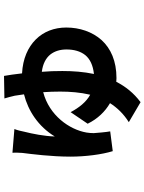

<svg xmlns="http://www.w3.org/2000/svg" viewBox="101 -762 737 980"><g transform="rotate(-90 470.0 -272.5)"><path d="M758 -459C718 -499 660 -525 585 -529C581 -566 576 -598 572 -621L457 -619C462 -601 467 -585 471 -566L478 -519C394 -498 314 -446 263 -362C264 -413 277 -478 287 -517C290 -530 294 -552 301 -568L180 -578C181 -565 180 -545 179 -528C173 -480 160 -379 160 -282C160 -205 171 -121 188 -66L289 -79C285 -99 281 -148 280 -163C280 -176 281 -187 283 -200C298 -287 370 -390 489 -421C491 -393 492 -363 492 -334C492 -284 488 -232 476 -181C438 -202 410 -238 387 -281L328 -194C353 -143 390 -105 433 -80C410 -44 379 -11 336 16L438 76C485 41 518 -1 542 -48L561 -47C648 -47 712 -76 755 -123C797 -170 819 -235 819 -303C819 -365 798 -419 758 -459ZM681 -385C699 -362 707 -334 707 -302C707 -264 698 -231 678 -206C658 -182 627 -167 582 -162C593 -215 597 -268 597 -323C597 -359 596 -394 593 -428C634 -423 663 -407 681 -385Z"/></g></svg>

Font: GenSekiGothic2 TW B
Style: Regular
Weight: 700
Version: Version 2.100;PS 2.1;hotconv 16.6.51;makeotf.lib2.5.65220 DE